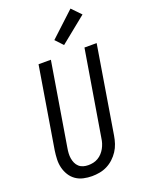

<svg xmlns="http://www.w3.org/2000/svg" viewBox="-180 -1065 861 1155"><g transform="rotate(-20 250.5 -488.0)"><path d="M202 8Q175 8 148 2Q121 -4 99.5 -19Q78 -34 64 -56.5Q50 -79 43.5 -105Q37 -131 38 -159Q39 -187 43 -214L129 -735H208L120 -203Q117 -186 116 -169.5Q115 -153 117.5 -137Q120 -121 126.5 -106.5Q133 -92 144.5 -81.5Q156 -71 171.5 -66.5Q187 -62 204 -62Q204 -62 204 -62Q204 -62 204 -62Q220 -62 236 -65.5Q252 -69 266.5 -77.5Q281 -86 292.5 -98.5Q304 -111 312 -125.5Q320 -140 325 -155.5Q330 -171 332 -187L423 -735H501L409 -176Q405 -151 397 -127Q389 -103 375 -81.5Q361 -60 341.5 -42Q322 -24 299 -12.5Q276 -1 251 3.5Q226 8 202 8ZM313 -791 268 -839 424 -984 480 -926Z"/></g></svg>

Font: Iosevka Curly Oblique
Style: Regular
Weight: 400
Italic angle: -9°
Monospace: yes
Designer: Belleve Invis
Foundry: Belleve Invis
Version: Version 11.1.0; ttfautohint (v1.8.3)